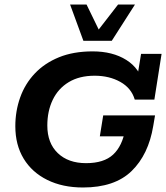

<svg xmlns="http://www.w3.org/2000/svg" viewBox="-20 -822 737 852"><path d="M348 10Q258 10 190 -23.5Q122 -57 85 -118Q48 -179 48 -262Q48 -329 69.5 -389.5Q91 -450 134.5 -496Q178 -542 242 -568Q306 -594 391 -594Q480 -594 540.5 -556Q601 -518 617 -447L587 -467L606 -583H697L665 -380H578Q563 -431 514 -458.5Q465 -486 400 -486Q332 -486 285 -457.5Q238 -429 214 -379Q190 -329 190 -265Q190 -187 236.5 -142.5Q283 -98 362 -98Q441 -98 482 -136Q523 -174 536 -249L579 -217H423L438 -310H668L660 -263Q639 -136 564 -63Q489 10 348 10ZM350 -641 291 -802H364L418 -691L504 -802H579L476 -641Z"/></svg>

Font: Rokkitt SemiBold
Style: Bold Italic
Weight: 700
Italic angle: -9°
Version: Version 3.103